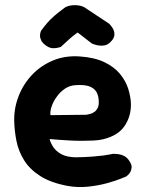

<svg xmlns="http://www.w3.org/2000/svg" viewBox="-20 -722 576 757"><path d="M245.5 10.8Q179.5 -1.8 138.4 -28.1Q97.2 -54.5 75.1 -90.1Q53 -125.8 44.9 -166.1Q36.8 -206.5 36 -246.5Q35.2 -296.2 53.4 -343Q71.5 -389.8 105.9 -426.4Q140.2 -463 188.2 -483.2Q236.2 -503.5 294.2 -499.5Q353.2 -495.5 392.1 -476.6Q431 -457.8 453.5 -430.1Q476 -402.5 485.8 -371.2Q495.5 -340 496.2 -311.2Q496.8 -263.2 471.1 -225.2Q445.5 -187.2 386 -172.8Q370 -169 348.4 -167.9Q326.8 -166.8 303.1 -166.8Q279.5 -166.8 256.8 -168Q234 -169.2 215.9 -170.6Q197.8 -172 186.6 -172.9Q175.5 -173.8 175.5 -173.8Q179 -159.5 189.8 -142.6Q200.5 -125.8 222.1 -114Q243.8 -102.2 279 -101.8Q317.2 -102.5 344.5 -104.6Q371.8 -106.8 389.2 -109.1Q406.8 -111.5 414.8 -113.4Q422.8 -115.2 422.8 -115.2Q422.8 -115.2 429.9 -115.4Q437 -115.5 448.2 -114Q459.5 -112.5 471 -106.1Q482.5 -99.8 490.5 -86.5Q500 -72.2 498.9 -61.1Q497.8 -50 492.6 -41.9Q487.5 -33.8 482.1 -29.8Q476.8 -25.8 476.8 -25.8Q476.8 -25.8 456 -17.4Q435.2 -9 401.4 0.4Q367.5 9.8 326.6 14Q285.8 18.2 245.5 10.8ZM179 -268 319 -269.5Q319 -269.5 324 -270.2Q329 -271 336.9 -273.2Q344.8 -275.5 352.2 -280.8Q359.8 -286 364.6 -295.2Q369.5 -304.5 369.5 -319Q369.5 -342.5 360.8 -358.4Q352 -374.2 332.1 -381.5Q312.2 -388.8 276.8 -386.2Q253.8 -384.8 235 -371.6Q216.2 -358.5 202.9 -339.5Q189.5 -320.5 183.1 -301Q176.8 -281.5 179 -268ZM161.8 -542Q147.2 -552.5 142.4 -562.8Q137.5 -573 137.8 -581.8Q138 -590.5 140.1 -595.9Q142.2 -601.2 142.2 -601.2Q155.2 -619.2 167.5 -633.1Q179.8 -647 195 -660.1Q210.2 -673.2 231.8 -689.2Q240.8 -697 256.9 -700Q273 -703 290.9 -700.4Q308.8 -697.8 323.2 -686.2L410 -628.8Q410 -628.8 416 -622.4Q422 -616 427.1 -605.4Q432.2 -594.8 430.8 -581.9Q429.2 -569 414.2 -555Q403.8 -545 391.4 -542.9Q379 -540.8 367.9 -542.9Q356.8 -545 349.6 -547.6Q342.5 -550.2 342.5 -550.2L286.2 -593.8Q272 -584.2 255 -569.4Q238 -554.5 220 -537.2Q220 -537.2 211.2 -534.5Q202.5 -531.8 189.2 -531.9Q176 -532 161.8 -542Z"/></svg>

Font: Sour Gummy Black
Style: Regular
Weight: 900
Version: Version 1.000